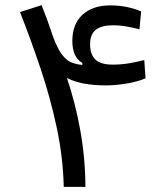

<svg xmlns="http://www.w3.org/2000/svg" viewBox="-20 -724 626 744"><path d="M227.1 0Q224.1 -116.2 199.5 -231.2Q174.8 -346.2 137.2 -458.3Q99.6 -570.3 57.6 -677.2L141.1 -704.1Q165.5 -642.6 179.4 -599.9Q193.4 -557.1 209.5 -528.8Q221.2 -507.8 239.7 -492.2Q258.3 -476.6 298.8 -472.2L299.3 -480Q260.3 -502 260.3 -565.9Q260.3 -630.9 299.8 -667Q339.4 -703.1 406.7 -703.1Q442.9 -703.1 473.4 -696.5Q503.9 -689.9 526.9 -679.7L520.5 -610.4Q496.6 -616.7 470.5 -621.3Q444.3 -626 417 -626Q374 -626 351.6 -608.9Q329.1 -591.8 329.1 -551.8Q329.1 -513.2 349.6 -493.4Q370.1 -473.6 416 -473.6Q448.2 -473.6 477.3 -478.3Q506.3 -482.9 539.1 -491.2L543.9 -420.4Q510.7 -406.7 468.5 -399.9Q426.3 -393.1 391.6 -393.1Q294.4 -393.1 239.3 -421.9Q272 -325.7 291.3 -218Q310.5 -110.4 311 0Z"/></svg>

Font: Cascadia Code PL SemiLight
Style: Regular
Weight: 350
Monospace: yes
Designer: Aaron Bell
Foundry: Saja Typeworks
Version: Version 2404.023; ttfautohint (v1.8.4)